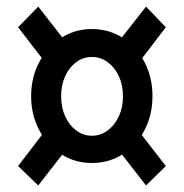

<svg xmlns="http://www.w3.org/2000/svg" viewBox="-20 -626 557 581"><path d="M257.8 -132.8Q206.1 -132.8 164.6 -159.7Q123 -186.5 98.6 -232.4Q74.2 -278.3 74.2 -335Q74.2 -391.6 98.6 -437.7Q123 -483.9 164.6 -511Q206.1 -538.1 257.8 -538.1Q310.5 -538.1 352.1 -511Q393.6 -483.9 417.5 -437.7Q441.4 -391.6 441.4 -335Q441.4 -278.3 417.5 -232.4Q393.6 -186.5 352.1 -159.7Q310.5 -132.8 257.8 -132.8ZM95.7 -64.9 34.7 -123.5 113.3 -226.1 180.2 -173.3ZM421.9 -64.9 337.4 -173.3 402.3 -226.1 481.9 -123.5ZM257.8 -215.3Q284.2 -215.3 305.7 -231.2Q327.1 -247.1 339.6 -273.9Q352.1 -300.8 352.1 -335Q352.1 -368.7 339.6 -395.5Q327.1 -422.4 305.7 -438Q284.2 -453.6 257.8 -453.6Q231.9 -453.6 210.7 -438Q189.5 -422.4 177.2 -395.5Q165 -368.7 165 -335Q165 -300.8 177.2 -273.9Q189.5 -247.1 210.7 -231.2Q231.9 -215.3 257.8 -215.3ZM112.8 -442.4 34.7 -543.5 95.7 -606 179.7 -498.5ZM404.3 -442.4 337.4 -498.5 421.9 -606 481.9 -543.5Z"/></svg>

Font: Reddit Sans Condensed SemiBold
Style: Regular
Weight: 600
Designer: Stephen Hutchings
Foundry: Reddit
Version: Version 1.014